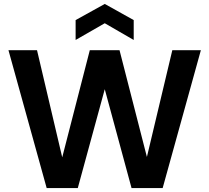

<svg xmlns="http://www.w3.org/2000/svg" viewBox="-20 -955 1063 975"><path d="M659 -752 512 -837 364 -752V-853L512 -935L659 -853ZM375 0H217L23 -700H168L296 -156L436 -700H587L726 -158L855 -700H1000L806 0H648L512 -502Z"/></svg>

Font: Albert Sans
Style: Bold
Weight: 700
Designer: Andreas Rasmussen
Foundry: a.Foundry
Version: Version 1.025